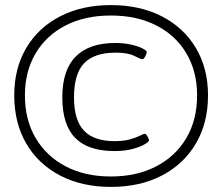

<svg xmlns="http://www.w3.org/2000/svg" viewBox="-20 -730 854 755"><path d="M416 5Q302 5 216 -40Q130 -85 83 -166Q36 -247 36 -355Q36 -461 83 -541Q130 -621 216 -665.5Q302 -710 416 -710Q531 -710 617 -665.5Q703 -621 750.5 -541Q798 -461 798 -355Q798 -247 750.5 -166Q703 -85 617 -40Q531 5 416 5ZM416 -36Q518 -36 594.5 -76Q671 -116 713 -187.5Q755 -259 755 -355Q755 -449 713 -520Q671 -591 594.5 -630Q518 -669 416 -669Q314 -669 238 -630Q162 -591 120 -520Q78 -449 78 -355Q78 -259 120 -187.5Q162 -116 238 -76Q314 -36 416 -36ZM430 -136Q327 -136 276 -187.5Q225 -239 225 -347Q225 -455 278 -508Q331 -561 433 -561Q468 -561 496 -554.5Q524 -548 540.5 -539.5Q557 -531 557 -525Q557 -519 551 -508Q545 -497 540 -497Q534 -497 508.5 -510Q483 -523 435 -523Q351 -523 311 -481.5Q271 -440 271 -347Q271 -257 310.5 -216Q350 -175 430 -175Q466 -175 491 -182Q516 -189 530.5 -196.5Q545 -204 549 -204Q554 -204 560 -193.5Q566 -183 566 -178Q566 -173 549.5 -163Q533 -153 502.5 -144.5Q472 -136 430 -136Z"/></svg>

Font: Asap Semi Expanded Semi Expanded Light
Style: Italic
Weight: 300
Width: 6
Italic angle: -6°
Designer: Pablo Cosgaya
Foundry: Omnibus-Type
Version: Version 3.001; ttfautohint (v1.8.4.7-5d5b)